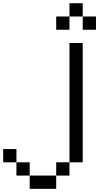

<svg xmlns="http://www.w3.org/2000/svg" viewBox="-20 -1187 623 1207"><path d="M0 -166.7V-250H83.3V-166.7ZM166.7 -166.7V-83.3H83.3V-166.7ZM166.7 -83.3H333.3V0H166.7ZM333.3 -83.3V-166.7H416.7V-83.3ZM333.3 -1000V-1083.3H416.7V-1000ZM500 -166.7H416.7V-916.7H500ZM500 -1000V-1083.3H583.3V-1000ZM500 -1166.7V-1083.3H416.7V-1166.7Z"/></svg>

Font: Galmuri11 Regular
Style: Regular
Weight: 400
Designer: Minseo Lee (Quiple)
Version: Version 2.356;hotconv 1.1.0;makeotfexe 2.6.0 DEVELOPMENT